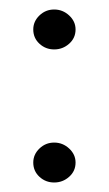

<svg xmlns="http://www.w3.org/2000/svg" viewBox="-20 -377 229 404"><path d="M94 -273Q76 -273 63 -285Q50 -297 50 -315Q50 -332 63 -344.5Q76 -357 94 -357Q112 -357 125.5 -344.5Q139 -332 139 -315Q139 -297 125.5 -285Q112 -273 94 -273ZM94 7Q76 7 63 -5Q50 -17 50 -35Q50 -52 63 -64.5Q76 -77 94 -77Q112 -77 125.5 -64.5Q139 -52 139 -35Q139 -17 125.5 -5Q112 7 94 7Z"/></svg>

Font: Alumni Sans Medium
Style: Regular
Weight: 500
Designer: Robert E. Leuschke
Foundry: Robert E. Leuschke
Version: Version 1.018